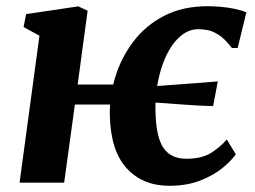

<svg xmlns="http://www.w3.org/2000/svg" viewBox="-20 -588 822 618"><path d="M43 0 107 -473 56 -501 64 -542.5 232 -567.5 262 -553.5 230 -316H385L376.5 -251.5H221L186.5 0ZM524.5 10Q439 10 387.2 -47Q335.5 -104 333.5 -218.5Q332.5 -280 351.5 -341.5Q370.5 -403 409.5 -454.5Q448.5 -506 508.2 -537Q568 -568 648.5 -568Q668.5 -568 691.2 -566Q714 -564 735.5 -559.5Q757 -555 773 -548.5L745 -433.5H726.5Q703.5 -463.5 683.2 -476.2Q663 -489 646.2 -491.5Q629.5 -494 616.5 -494Q593.5 -494 572.8 -480.5Q552 -467 534.8 -442.8Q517.5 -418.5 505 -384.8Q492.5 -351 485.8 -311Q479 -271 480.5 -226.5Q482.5 -146.5 506.2 -111.8Q530 -77 580 -77Q628.5 -77 658.2 -95.2Q688 -113.5 710 -139L739 -91.5Q725.5 -71.5 696.8 -47.8Q668 -24 624.8 -7Q581.5 10 524.5 10ZM666 -246.5Q622.5 -247.5 573.2 -251.2Q524 -255 458 -259.5L464 -309.5Q502.5 -312.5 538 -315Q573.5 -317.5 608.8 -320.2Q644 -323 681 -326Z"/></svg>

Font: Merriweather ExtraBold
Style: Italic
Weight: 800
Italic angle: -7.8°
Version: Version 2.101